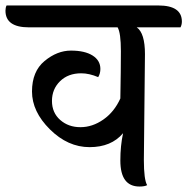

<svg xmlns="http://www.w3.org/2000/svg" viewBox="-75 -676 685 702"><path d="M455 -478 451 -91Q451 -19 463 1Q454 6 435 6Q365 6 365 -89Q365 -143 375 -189Q332 -138 252.5 -138Q173 -138 107.5 -203Q42 -268 42 -341.5Q42 -415 88 -453Q134 -491 184.5 -491Q235 -491 263.5 -473Q292 -455 292 -424Q292 -407 284 -394Q251 -408 222 -408Q174 -408 144.5 -379Q115 -350 115 -307Q115 -264 145 -237.5Q175 -211 219 -211Q263 -211 303 -239Q343 -267 365 -316Q367 -422 367 -489Q367 -556 355 -576H31Q-55 -576 -55 -637Q-55 -648 -51 -656H504Q590 -656 590 -597Q590 -586 585 -576H425Q455 -555 455 -478Z"/></svg>

Font: Laila Medium
Style: Regular
Weight: 500
Designer: Hitesh Malaviya
Foundry: Indian Type Foundry
Version: Version 1.302;PS 1.0;hotconv 1.0.78;makeotf.lib2.5.61930; tt